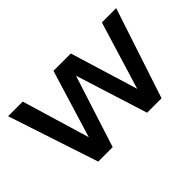

<svg xmlns="http://www.w3.org/2000/svg" viewBox="-77 -653 871 871"><g transform="rotate(-45 358.5 -217.5)"><path d="M705.1 -434.6H613.3L513.7 -108.4L414.1 -434.6H302.7L203.1 -108.4L105.5 -434.6H11.7L155.3 0H248L359.4 -346.7L468.8 0H561.5Z"/></g></svg>

Font: Namkio Khamti Book
Style: Regular
Weight: 500
Designer: Debbi Hosken
Foundry: SIL International
Version: Version 3.917